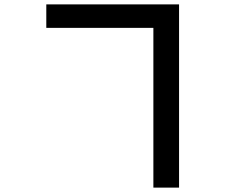

<svg xmlns="http://www.w3.org/2000/svg" viewBox="-20 -802 1040 875"><path d="M191 -675V-782H796V53H679V-675Z"/></svg>

Font: Noto Sans JP SemiBold
Style: Regular
Weight: 600
Designer: Ryoko NISHIZUKA  (kana, bopomofo & ideographs); Paul D. Hunt (Latin, Greek & Cyrillic); Sandoll Communications , Soo-you
Foundry: Adobe
Version: Version 2.004-H2;hotconv 1.0.118;makeotfexe 2.5.65603